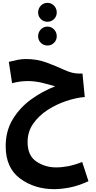

<svg xmlns="http://www.w3.org/2000/svg" viewBox="-20 -938 672 1350"><path d="M602 336 558 201Q504 222 460 230.5Q416 239 374 239Q297 239 235.5 197.5Q174 156 174 61Q174 -12 213.5 -68.5Q253 -125 315 -165Q377 -205 446.5 -228Q516 -251 576 -256L560 -421H532Q488 -421 432.5 -446.5Q377 -472 309.5 -497.5Q242 -523 162 -523Q133 -523 102.5 -517Q72 -511 42 -503L65 -353Q120 -368 176 -368Q225 -368 275 -356Q325 -344 368 -331Q279 -297 199.5 -239.5Q120 -182 70 -100Q20 -18 20 90Q20 242 121 317Q222 392 361 392Q410 392 470 380.5Q530 369 602 336ZM314 -785Q341 -785 360 -804Q379 -823 379 -850Q379 -878 360 -898Q341 -918 314 -918Q286 -918 267 -898Q248 -878 248 -850Q248 -823 267 -804Q286 -785 314 -785ZM314 -618Q341 -618 360 -637Q379 -656 379 -683Q379 -711 360 -731Q341 -751 314 -751Q286 -751 267 -731Q248 -711 248 -683Q248 -656 267 -637Q286 -618 314 -618Z"/></svg>

Font: Noto Sans Arabic Condensed Extra
Style: Regular
Weight: 800
Width: 3
Designer: Nadine Chahine - Monotype Design Team
Foundry: Monotype Imaging Inc.
Version: Version 1.902